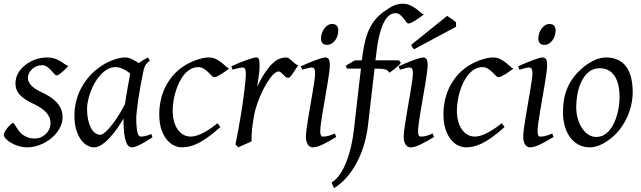

<svg xmlns="http://www.w3.org/2000/svg" viewBox="-22 -762 3404 1019"><path d="M340.8 -412.1Q331.1 -400.9 321.5 -391.8Q312 -382.8 303.7 -376Q295.4 -369.1 288.8 -365.5Q282.2 -361.8 278.8 -361.8Q272.5 -361.8 265.4 -370.4Q258.3 -378.9 249.3 -388.9Q240.2 -398.9 228.3 -407.5Q216.3 -416 200.2 -416Q186.5 -416 173.3 -410.9Q160.2 -405.8 149.7 -396.7Q139.2 -387.7 132.6 -374.8Q126 -361.8 126 -346.2Q126 -329.1 142.3 -310.1Q158.7 -291 198.2 -272.9Q218.3 -263.7 238.3 -251.5Q258.3 -239.3 274.2 -223.4Q290 -207.5 300 -187.3Q310.1 -167 310.1 -141.1Q310.1 -107.4 292.7 -77.9Q275.4 -48.3 248.3 -26.6Q221.2 -4.9 188 7.6Q154.8 20 123 20Q100.1 20 77.6 13.4Q55.2 6.8 37.6 -3.4Q20 -13.7 9 -25.6Q-2 -37.6 -2 -47.9Q-2 -53.2 3.9 -63.5Q9.8 -73.7 17.8 -83.7Q25.9 -93.8 34.2 -101.3Q42.5 -108.9 47.9 -108.9Q51.3 -108.9 54.9 -102.8Q58.6 -96.7 64.2 -87.6Q69.8 -78.6 77.6 -67.9Q85.4 -57.1 97.2 -48.1Q108.9 -39.1 124.8 -33Q140.6 -26.9 162.1 -26.9Q179.2 -26.9 194.6 -33.4Q210 -40 221.4 -51Q232.9 -62 239.5 -76.9Q246.1 -91.8 246.1 -108.9Q246.1 -127.9 238.3 -143.3Q230.5 -158.7 217.5 -171.1Q204.6 -183.6 187.5 -193.8Q170.4 -204.1 151.9 -212.9Q126 -225.1 108.4 -237.3Q90.8 -249.5 80.1 -262.2Q69.3 -274.9 64.7 -289.1Q60.1 -303.2 60.1 -318.8Q60.1 -349.6 75.2 -375Q90.3 -400.4 114.3 -418.7Q138.2 -437 167.7 -447Q197.3 -457 226.1 -457Q251 -457 268.1 -451.2Q285.2 -445.3 298.1 -437.5Q311 -429.7 320.8 -422.4Q330.6 -415 340.8 -412.1Z M641.1 -209.5Q644.5 -231.9 648.7 -256.6Q652.8 -281.2 656.7 -303.5Q660.6 -325.7 664.1 -343.8Q667.5 -361.8 668.9 -371.1V-372.1Q661.6 -377.9 652.8 -383.8Q644 -389.6 634.3 -394.5Q624.5 -399.4 613.8 -402.6Q603 -405.8 591.3 -405.8Q568.8 -405.8 549.1 -394.8Q529.3 -383.8 512.5 -365.7Q495.6 -347.7 482.2 -324.5Q468.8 -301.3 459.5 -276.6Q450.2 -252 445.1 -228Q439.9 -204.1 439.9 -185.1Q439.9 -153.3 445.3 -127.9Q450.7 -102.5 460 -84.5Q469.2 -66.4 481.9 -56.6Q494.6 -46.9 509.3 -46.9Q521 -46.9 537.6 -61.5Q554.2 -76.2 572.5 -99.6Q590.8 -123 608.9 -152.1Q627 -181.2 641.1 -209.5ZM748 -411.1Q747.1 -410.2 747.1 -410.2Q743.7 -403.3 741.2 -394Q738.8 -384.8 736.3 -371.1Q729 -335.9 722.4 -299.1Q715.8 -262.2 711.2 -229.5Q706.5 -196.8 703.9 -171.9Q701.2 -147 701.2 -136.2Q701.2 -108.4 702.9 -89.4Q704.6 -70.3 707.5 -58.8Q710.4 -47.4 714.8 -42.2Q719.2 -37.1 725.1 -37.1Q734.9 -37.1 748.3 -39.8Q761.7 -42.5 781.2 -50.8L787.1 -33.2Q744.6 -5.4 718.5 7.3Q692.4 20 678.2 20Q669.4 20 661.4 13.9Q653.3 7.8 647 -9Q640.6 -25.9 637 -55.7Q633.3 -85.4 633.3 -132.8Q620.6 -110.4 602.3 -83.7Q584 -57.1 563 -33.9Q542 -10.7 519.8 4.6Q497.6 20 477.1 20Q460.9 20 442.6 10.7Q424.3 1.5 408.9 -18.8Q393.6 -39.1 383.3 -71Q373 -103 373 -148.9Q373 -187.5 382.1 -224.4Q391.1 -261.2 409.2 -294.9Q427.2 -328.6 453.4 -358.2Q479.5 -387.7 514.2 -411.1Q527.3 -419.9 543.2 -428.2Q559.1 -436.5 575.9 -442.9Q592.8 -449.2 609.4 -453.1Q626 -457 641.1 -457Q651.4 -457 661.1 -454.3Q670.9 -451.7 679.9 -447.3Q689 -442.9 697.8 -437.5Q706.5 -432.1 714.4 -427.2Q725.6 -435.5 738 -443.1Q750.5 -450.7 763.2 -457L772.9 -439.9Q763.2 -432.1 757.3 -426Q751.5 -419.9 747.6 -411.1H748Z M1194.3 -397.9Q1184.1 -390.6 1172.6 -382.3Q1161.1 -374 1150.4 -367.4Q1139.6 -360.8 1130.1 -356.4Q1120.6 -352.1 1114.3 -352.1Q1108.9 -352.1 1101.1 -360.4Q1093.3 -368.7 1082.8 -378.9Q1072.3 -389.2 1059.1 -397.5Q1045.9 -405.8 1030.3 -405.8Q1008.3 -405.8 989.5 -395Q970.7 -384.3 955.6 -366.2Q940.4 -348.1 929 -324.5Q917.5 -300.8 909.9 -275.1Q902.3 -249.5 898.4 -223.6Q894.5 -197.8 894.5 -174.8Q894.5 -143.1 901.6 -117.7Q908.7 -92.3 921.4 -74.5Q934.1 -56.6 951.7 -46.9Q969.2 -37.1 990.2 -37.1Q999 -37.1 1012.7 -40Q1026.4 -43 1044.2 -51Q1062 -59.1 1084 -72.8Q1106 -86.4 1132.3 -107.9Q1136.2 -102.5 1140.6 -97.2Q1145 -91.8 1147.5 -87.9Q1109.4 -53.2 1079.1 -32Q1048.8 -10.7 1024.2 0.7Q999.5 12.2 979.7 16.1Q960 20 942.4 20Q925.8 20 905.3 11.7Q884.8 3.4 866.5 -17.1Q848.1 -37.6 835.7 -71.8Q823.2 -106 823.2 -157.2Q823.2 -189.9 830.1 -224.9Q836.9 -259.8 852.3 -293.2Q867.7 -326.7 892.3 -356.9Q917 -387.2 953.1 -411.1Q966.8 -419.9 983.4 -428.2Q1000 -436.5 1017.8 -442.9Q1035.6 -449.2 1053 -453.1Q1070.3 -457 1085.4 -457Q1106.9 -457 1123.8 -448.7Q1140.6 -440.4 1153.8 -429.9Q1167 -419.4 1177 -409.9Q1187 -400.4 1194.3 -397.9Z M1560.5 -415Q1554.7 -407.2 1547.6 -396Q1540.5 -384.8 1533.4 -374.3Q1526.4 -363.8 1520 -356.4Q1513.7 -349.1 1508.8 -349.1Q1499.5 -349.1 1492.9 -354.5Q1486.3 -359.9 1480.7 -366Q1475.1 -372.1 1469.5 -377.4Q1463.9 -382.8 1456.5 -382.8Q1443.8 -382.8 1427 -365.5Q1410.2 -348.1 1393.3 -320.1Q1376.5 -292 1361.1 -257.1Q1345.7 -222.2 1335.4 -187Q1330.1 -168.5 1325.9 -146.2Q1321.8 -124 1318.6 -100.6Q1315.4 -77.1 1314 -54.4Q1312.5 -31.7 1313.5 -12.2Q1307.1 -8.8 1297.6 -4.6Q1288.1 -0.5 1278.1 3.9Q1268.1 8.3 1258.8 12.5Q1249.5 16.6 1243.7 20L1227.5 4.9Q1234.9 -29.8 1241.7 -66.9Q1248.5 -104 1254.6 -140.9Q1260.7 -177.7 1265.9 -212.9Q1271 -248 1274.7 -278.3Q1278.3 -308.6 1280.5 -332.5Q1282.7 -356.4 1282.7 -371.1Q1282.7 -382.3 1281 -388.9Q1279.3 -395.5 1276.6 -398.7Q1273.9 -401.9 1270.3 -402.8Q1266.6 -403.8 1262.7 -403.8Q1258.3 -403.8 1249.8 -401.9Q1241.2 -399.9 1232.9 -397.7Q1224.6 -395.5 1218.5 -393.8Q1212.4 -392.1 1212.4 -392.1L1205.6 -410.2Q1226.1 -419.4 1246.8 -428Q1267.6 -436.5 1285.6 -442.9Q1303.7 -449.2 1317.1 -453.1Q1330.6 -457 1336.4 -457Q1343.3 -457 1347.2 -454.6Q1351.1 -452.1 1352.8 -446Q1354.5 -439.9 1355 -429Q1355.5 -418 1355.5 -400.9Q1355.5 -395.5 1354 -382.8Q1352.5 -370.1 1350.6 -355.2Q1348.6 -340.3 1346.4 -325.7Q1344.2 -311 1342.8 -301.8Q1366.2 -350.1 1387.2 -380.4Q1408.2 -410.6 1427 -427.7Q1445.8 -444.8 1462.9 -450.9Q1480 -457 1495.6 -457Q1504.4 -457 1511.5 -452.1Q1518.6 -447.3 1525.9 -440.4Q1533.2 -433.6 1541.5 -426.5Q1549.8 -419.4 1560.5 -415Z M1773.4 -600.1Q1773.4 -586.4 1769.3 -573Q1765.1 -559.6 1757.3 -548.6Q1749.5 -537.6 1738.3 -530.8Q1727.1 -523.9 1713.4 -523.9Q1698.2 -523.9 1689.9 -532.7Q1681.6 -541.5 1681.6 -558.1Q1681.6 -571.3 1686 -584.7Q1690.4 -598.1 1698.2 -609.4Q1706.1 -620.6 1717 -627.7Q1728 -634.8 1741.7 -634.8Q1756.8 -634.8 1765.1 -625.7Q1773.4 -616.7 1773.4 -600.1ZM1762.7 -35.2Q1739.7 -21.5 1721.4 -11.2Q1703.1 -1 1688 6.1Q1672.9 13.2 1660.6 16.6Q1648.4 20 1637.7 20Q1621.1 20 1611.3 4.6Q1601.6 -10.7 1601.6 -37.1Q1601.6 -51.8 1605.2 -78.9Q1608.9 -106 1614.3 -138.9Q1619.6 -171.9 1626 -207.8Q1632.3 -243.7 1637.7 -276.1Q1643.1 -308.6 1646.7 -333.7Q1650.4 -358.9 1650.4 -371.1Q1650.4 -382.3 1648.9 -388.9Q1647.5 -395.5 1645 -398.7Q1642.6 -401.9 1638.7 -402.8Q1634.8 -403.8 1630.4 -403.8Q1626.5 -403.8 1618.2 -401.9Q1609.9 -399.9 1601.8 -397.7Q1593.8 -395.5 1587.6 -393.8Q1581.5 -392.1 1581.5 -392.1L1574.7 -410.2Q1595.2 -419.4 1615.5 -428Q1635.7 -436.5 1653.3 -442.9Q1670.9 -449.2 1684.1 -453.1Q1697.3 -457 1703.6 -457Q1717.3 -457 1722.9 -447.8Q1728.5 -438.5 1728.5 -416Q1728.5 -401.9 1724.9 -374.3Q1721.2 -346.7 1715.3 -312.5Q1709.5 -278.3 1703.1 -241Q1696.8 -203.6 1690.9 -169.4Q1685.1 -135.3 1681.4 -107.7Q1677.7 -80.1 1677.7 -65.9Q1677.7 -50.8 1680.9 -43.9Q1684.1 -37.1 1692.4 -37.1Q1707.5 -37.1 1721.4 -41Q1735.4 -44.9 1755.4 -53.2L1762.7 -35.2Z M2227.5 -685.1Q2217.3 -677.7 2205.6 -669.2Q2193.8 -660.6 2182.6 -653.6Q2171.4 -646.5 2161.9 -641.8Q2152.3 -637.2 2146.5 -637.2Q2140.1 -637.2 2133.8 -645.8Q2127.4 -654.3 2119.6 -664.6Q2111.8 -674.8 2101.6 -683.3Q2091.3 -691.9 2077.6 -691.9Q2059.1 -691.9 2044.9 -680.9Q2030.8 -669.9 2020 -651.6Q2009.3 -633.3 2001.5 -609.6Q1993.7 -585.9 1988.3 -560.5Q1982.9 -535.2 1979.2 -510.3Q1975.6 -485.4 1973.6 -464.8L1970.7 -441.9H2095.7L2105.5 -428.2Q2100.6 -421.4 2092.3 -413.3Q2084 -405.3 2074.7 -397.9Q2065.4 -390.6 2056.9 -384.5Q2048.3 -378.4 2043.5 -376Q2041 -382.8 2035.9 -387Q2030.8 -391.1 2022 -393.6Q2013.2 -396 2000 -397Q1986.8 -397.9 1968.8 -397.9H1965.8L1930.7 -94.2Q1924.3 -40.5 1908.9 9.5Q1893.6 59.6 1870.4 102.8Q1847.2 146 1816.9 180.4Q1786.6 214.8 1750.5 236.8L1737.8 206.1Q1762.2 192.4 1782 163.1Q1801.8 133.8 1816.7 95.7Q1831.5 57.6 1841.3 14.9Q1851.1 -27.8 1855.5 -67.9L1893.6 -397.9H1819.8L1812.5 -413.1L1861.8 -441.9H1898.4Q1903.3 -481 1909.9 -517.1Q1916.5 -553.2 1928.5 -585.4Q1940.4 -617.7 1960.2 -645.8Q1980 -673.8 2010.7 -696.8Q2023.9 -706.1 2036.1 -714.4Q2048.3 -722.7 2061 -729Q2073.7 -735.4 2087.2 -738.8Q2100.6 -742.2 2115.7 -742.2Q2137.2 -742.2 2154.5 -734.1Q2171.9 -726.1 2185.5 -716.1Q2199.2 -706.1 2209.7 -696.8Q2220.2 -687.5 2227.5 -685.1Z M2281.7 -35.2Q2258.8 -21.5 2240.5 -11.2Q2222.2 -1 2207 6.1Q2191.9 13.2 2179.7 16.6Q2167.5 20 2156.7 20Q2140.1 20 2130.4 4.6Q2120.6 -10.7 2120.6 -37.1Q2120.6 -51.8 2124.3 -78.9Q2127.9 -106 2133.3 -138.9Q2138.7 -171.9 2145 -207.8Q2151.4 -243.7 2156.7 -276.1Q2162.1 -308.6 2165.8 -333.7Q2169.4 -358.9 2169.4 -371.1Q2169.4 -382.3 2168 -388.9Q2166.5 -395.5 2164.1 -398.7Q2161.6 -401.9 2157.7 -402.8Q2153.8 -403.8 2149.4 -403.8Q2145.5 -403.8 2137.2 -401.9Q2128.9 -399.9 2120.8 -397.7Q2112.8 -395.5 2106.7 -393.8Q2100.6 -392.1 2100.6 -392.1L2093.8 -410.2Q2114.3 -419.4 2134.5 -428Q2154.8 -436.5 2172.4 -442.9Q2189.9 -449.2 2203.1 -453.1Q2216.3 -457 2222.7 -457Q2236.3 -457 2241.9 -447.8Q2247.6 -438.5 2247.6 -416Q2247.6 -401.9 2243.9 -374.3Q2240.2 -346.7 2234.4 -312.5Q2228.5 -278.3 2222.2 -241Q2215.8 -203.6 2210 -169.4Q2204.1 -135.3 2200.4 -107.7Q2196.8 -80.1 2196.8 -65.9Q2196.8 -50.8 2200 -43.9Q2203.1 -37.1 2211.4 -37.1Q2226.6 -37.1 2240.5 -41Q2254.4 -44.9 2274.4 -53.2L2281.7 -35.2ZM2398.4 -620.1 2176.3 -501Q2169.4 -505.4 2167 -509.8Q2164.6 -514.2 2160.2 -523.9L2351.1 -677.7Q2355.5 -674.8 2362.1 -670.4Q2368.7 -666 2375.7 -661.1Q2382.8 -656.2 2389.2 -651.4Q2395.5 -646.5 2398.4 -643.1Z M2702.6 -397.9Q2692.4 -390.6 2680.9 -382.3Q2669.4 -374 2658.7 -367.4Q2647.9 -360.8 2638.4 -356.4Q2628.9 -352.1 2622.6 -352.1Q2617.2 -352.1 2609.4 -360.4Q2601.6 -368.7 2591.1 -378.9Q2580.6 -389.2 2567.4 -397.5Q2554.2 -405.8 2538.6 -405.8Q2516.6 -405.8 2497.8 -395Q2479 -384.3 2463.9 -366.2Q2448.7 -348.1 2437.3 -324.5Q2425.8 -300.8 2418.2 -275.1Q2410.6 -249.5 2406.7 -223.6Q2402.8 -197.8 2402.8 -174.8Q2402.8 -143.1 2409.9 -117.7Q2417 -92.3 2429.7 -74.5Q2442.4 -56.6 2460 -46.9Q2477.5 -37.1 2498.5 -37.1Q2507.3 -37.1 2521 -40Q2534.7 -43 2552.5 -51Q2570.3 -59.1 2592.3 -72.8Q2614.3 -86.4 2640.6 -107.9Q2644.5 -102.5 2648.9 -97.2Q2653.3 -91.8 2655.8 -87.9Q2617.7 -53.2 2587.4 -32Q2557.1 -10.7 2532.5 0.7Q2507.8 12.2 2488 16.1Q2468.3 20 2450.7 20Q2434.1 20 2413.6 11.7Q2393.1 3.4 2374.8 -17.1Q2356.4 -37.6 2344 -71.8Q2331.5 -106 2331.5 -157.2Q2331.5 -189.9 2338.4 -224.9Q2345.2 -259.8 2360.6 -293.2Q2376 -326.7 2400.6 -356.9Q2425.3 -387.2 2461.4 -411.1Q2475.1 -419.9 2491.7 -428.2Q2508.3 -436.5 2526.1 -442.9Q2543.9 -449.2 2561.3 -453.1Q2578.6 -457 2593.8 -457Q2615.2 -457 2632.1 -448.7Q2648.9 -440.4 2662.1 -429.9Q2675.3 -419.4 2685.3 -409.9Q2695.3 -400.4 2702.6 -397.9Z M2926.8 -600.1Q2926.8 -586.4 2922.6 -573Q2918.5 -559.6 2910.6 -548.6Q2902.8 -537.6 2891.6 -530.8Q2880.4 -523.9 2866.7 -523.9Q2851.6 -523.9 2843.3 -532.7Q2835 -541.5 2835 -558.1Q2835 -571.3 2839.4 -584.7Q2843.8 -598.1 2851.6 -609.4Q2859.4 -620.6 2870.4 -627.7Q2881.3 -634.8 2895 -634.8Q2910.2 -634.8 2918.5 -625.7Q2926.8 -616.7 2926.8 -600.1ZM2916 -35.2Q2893.1 -21.5 2874.8 -11.2Q2856.4 -1 2841.3 6.1Q2826.2 13.2 2814 16.6Q2801.8 20 2791 20Q2774.4 20 2764.6 4.6Q2754.9 -10.7 2754.9 -37.1Q2754.9 -51.8 2758.5 -78.9Q2762.2 -106 2767.6 -138.9Q2772.9 -171.9 2779.3 -207.8Q2785.6 -243.7 2791 -276.1Q2796.4 -308.6 2800 -333.7Q2803.7 -358.9 2803.7 -371.1Q2803.7 -382.3 2802.2 -388.9Q2800.8 -395.5 2798.3 -398.7Q2795.9 -401.9 2792 -402.8Q2788.1 -403.8 2783.7 -403.8Q2779.8 -403.8 2771.5 -401.9Q2763.2 -399.9 2755.1 -397.7Q2747.1 -395.5 2741 -393.8Q2734.9 -392.1 2734.9 -392.1L2728 -410.2Q2748.5 -419.4 2768.8 -428Q2789.1 -436.5 2806.6 -442.9Q2824.2 -449.2 2837.4 -453.1Q2850.6 -457 2856.9 -457Q2870.6 -457 2876.2 -447.8Q2881.8 -438.5 2881.8 -416Q2881.8 -401.9 2878.2 -374.3Q2874.5 -346.7 2868.7 -312.5Q2862.8 -278.3 2856.4 -241Q2850.1 -203.6 2844.2 -169.4Q2838.4 -135.3 2834.7 -107.7Q2831.1 -80.1 2831.1 -65.9Q2831.1 -50.8 2834.2 -43.9Q2837.4 -37.1 2845.7 -37.1Q2860.8 -37.1 2874.8 -41Q2888.7 -44.9 2908.7 -53.2L2916 -35.2Z M3266.1 -246.1Q3266.1 -320.8 3238.8 -360.4Q3211.4 -399.9 3161.1 -399.9Q3126 -399.9 3102.1 -379.6Q3078.1 -359.4 3063.5 -328.6Q3048.8 -297.9 3042.5 -262Q3036.1 -226.1 3036.1 -194.8Q3036.1 -162.1 3044.2 -133.1Q3052.2 -104 3066.7 -82.3Q3081.1 -60.5 3100.3 -47.9Q3119.6 -35.2 3142.1 -35.2Q3164.6 -35.2 3182.4 -45.2Q3200.2 -55.2 3214.1 -72Q3228 -88.9 3237.8 -110.6Q3247.6 -132.3 3253.9 -155.8Q3260.3 -179.2 3263.2 -202.6Q3266.1 -226.1 3266.1 -246.1ZM3335.9 -272.9Q3335.9 -240.2 3328.6 -206.8Q3321.3 -173.3 3307.1 -141.8Q3293 -110.4 3272.2 -81.8Q3251.5 -53.2 3224.1 -30.8Q3211.4 -20.5 3197.3 -11.2Q3183.1 -2 3168.5 5.1Q3153.8 12.2 3138.7 16.1Q3123.5 20 3108.9 20Q3074.7 20 3048.1 5.6Q3021.5 -8.8 3003.2 -33.9Q2984.9 -59.1 2975.3 -93.5Q2965.8 -127.9 2965.8 -168Q2965.8 -203.1 2971.7 -235.6Q2977.5 -268.1 2990.7 -298.3Q3003.9 -328.6 3025.9 -356.4Q3047.9 -384.3 3080.1 -410.2Q3105 -429.7 3134.8 -443.4Q3164.6 -457 3194.8 -457Q3232.9 -457 3259.8 -443.4Q3286.6 -429.7 3303.5 -405.3Q3320.3 -380.9 3328.1 -347.2Q3335.9 -313.5 3335.9 -272.9Z"/></svg>

Font: GentiumAlt
Style: Italic
Weight: 400
Italic angle: -7°
Designer: J. Victor Gaultney
Version: Version 1.02; 2005; OFL release